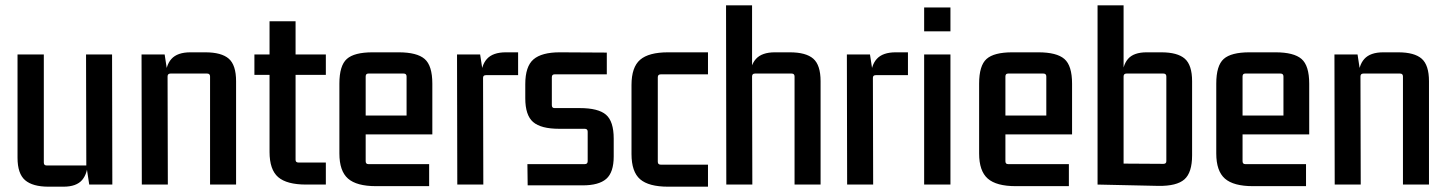

<svg xmlns="http://www.w3.org/2000/svg" viewBox="-20 -695 5447 723"><path d="M219 8H163Q103 8 74.5 -16.5Q46 -41 46 -101V-490H145V-83Q145 -72 155 -72H305L304 -490H402L403 0H316L305 -72L311 -91Q311 -43 289.5 -17.5Q268 8 219 8Z M697 -498H753Q814 -498 841.5 -474Q869 -450 869 -389V0H771V-407Q771 -418 760 -418H622Q611 -418 611 -407L612 0H514L513 -490H600L611 -418L603 -399Q603 -448 625.5 -473Q648 -498 697 -498Z M1207 -490V-413H1083L1093 -423V-93Q1093 -83 1104 -83H1207V0H1133Q1060 0 1027.5 -28Q995 -56 995 -123V-423L1005 -413H938V-490H1005L995 -480V-615H1093V-480L1083 -490Z M1596 6H1396Q1323 6 1290.5 -22.5Q1258 -51 1258 -117V-380Q1258 -448 1286 -473Q1314 -498 1383 -498H1481Q1550 -498 1579 -473Q1608 -448 1608 -380V-189H1345V-260H1511V-407Q1511 -418 1500 -418H1367Q1357 -418 1357 -407V-88Q1357 -77 1367 -77H1596Z M1885 -498H1931V-412H1810Q1799 -412 1799 -402L1800 0H1702L1701 -490H1788L1799 -418L1791 -399Q1791 -448 1813.5 -473Q1836 -498 1885 -498Z M2174 3H1967L1966 -77H2182Q2193 -77 2193 -88V-199Q2193 -210 2182 -210H2086Q2017 -210 1987.5 -235.5Q1958 -261 1958 -325V-378Q1958 -445 1989 -471.5Q2020 -498 2088 -498L2265 -497V-415H2068Q2058 -415 2058 -404V-299Q2058 -288 2068 -288H2163Q2233 -288 2262 -263Q2291 -238 2291 -173V-106Q2291 -46 2263 -21.5Q2235 3 2174 3Z M2646 8H2496Q2423 8 2390.5 -20Q2358 -48 2358 -115V-375Q2358 -442 2390.5 -470Q2423 -498 2496 -498H2646V-415H2468Q2457 -415 2457 -404V-86Q2457 -75 2468 -75H2646Z M2898 -498H2954Q3015 -498 3042.5 -474Q3070 -450 3070 -389V0H2972V-407Q2972 -418 2961 -418H2823Q2812 -418 2812 -407L2813 0H2715L2714 -675H2812V-418L2804 -399Q2804 -448 2826.5 -473Q2849 -498 2898 -498Z M3353 -498H3399V-412H3278Q3267 -412 3267 -402L3268 0H3170L3169 -490H3256L3267 -418L3259 -399Q3259 -448 3281.5 -473Q3304 -498 3353 -498Z M3559 0H3460V-490H3559ZM3559 -577H3460V-667H3559Z M4005 6H3805Q3732 6 3699.5 -22.5Q3667 -51 3667 -117V-380Q3667 -448 3695 -473Q3723 -498 3792 -498H3890Q3959 -498 3988 -473Q4017 -448 4017 -380V-189H3754V-260H3920V-407Q3920 -418 3909 -418H3776Q3766 -418 3766 -407V-88Q3766 -77 3776 -77H4005Z M4342 5 4113 0V-675H4211V-418L4206 -399Q4206 -448 4227.5 -473Q4249 -498 4298 -498H4353Q4414 -498 4441.5 -474Q4469 -450 4469 -389V-110Q4469 -45 4440 -19.5Q4411 6 4342 5ZM4211 -407V-67L4200 -79L4361 -78Q4372 -78 4372 -88V-407Q4372 -418 4361 -418H4222Q4211 -418 4211 -407Z M4898 6H4698Q4625 6 4592.5 -22.5Q4560 -51 4560 -117V-380Q4560 -448 4588 -473Q4616 -498 4685 -498H4783Q4852 -498 4881 -473Q4910 -448 4910 -380V-189H4647V-260H4813V-407Q4813 -418 4802 -418H4669Q4659 -418 4659 -407V-88Q4659 -77 4669 -77H4898Z M5189 -498H5245Q5306 -498 5333.5 -474Q5361 -450 5361 -389V0H5263V-407Q5263 -418 5252 -418H5114Q5103 -418 5103 -407L5104 0H5006L5005 -490H5092L5103 -418L5095 -399Q5095 -448 5117.5 -473Q5140 -498 5189 -498Z"/></svg>

Font: Gemunu Libre ExtraLight SemiBold
Style: Regular
Weight: 600
Version: Version 1.100